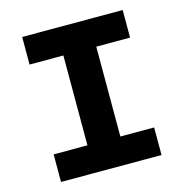

<svg xmlns="http://www.w3.org/2000/svg" viewBox="-99 -743 797 834"><g transform="rotate(-15 300.0 -326.0)"><path d="M74 0V-124H226V-528H74V-652H526V-528H374V-124H526V0Z"/></g></svg>

Font: Source Code Pro
Style: Bold
Weight: 700
Monospace: yes
Designer: Paul D. Hunt, Teo Tuominen
Foundry: Adobe Systems Incorporated
Version: Version 2.030;PS 1.000;hotconv 16.6.51;makeotf.lib2.5.65220